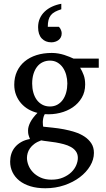

<svg xmlns="http://www.w3.org/2000/svg" viewBox="-20 -777 565 1026"><path d="M396 66.9Q396 46.4 385.7 32Q375.5 17.6 358.6 8.3Q341.8 -1 320.6 -6.6Q299.3 -12.2 277.6 -15.9Q255.9 -19.5 235.4 -21.7Q214.8 -23.9 200.2 -26.9Q178.2 -19 163.6 -8.1Q148.9 2.9 140.1 15.6Q131.3 28.3 127.7 41.5Q124 54.7 124 66.9Q124 85 131.8 105.5Q139.6 126 155.8 143.1Q171.9 160.2 196.5 171.6Q221.2 183.1 254.9 183.1Q290.5 183.1 317.1 171.6Q343.8 160.2 361.3 143.1Q378.9 126 387.5 105.5Q396 85 396 66.9ZM339.8 -331.1Q339.8 -354.5 333.7 -376.7Q327.6 -398.9 315.9 -415.8Q304.2 -432.6 286.9 -442.9Q269.5 -453.1 247.1 -453.1Q226.1 -453.1 208.5 -444.8Q190.9 -436.5 178.5 -420.7Q166 -404.8 158.9 -381.8Q151.9 -358.9 151.9 -330.1Q151.9 -305.2 158 -283Q164.1 -260.7 176 -244.1Q188 -227.5 205.8 -217.8Q223.6 -208 247.1 -208Q269.5 -208 286.9 -217.8Q304.2 -227.5 315.9 -244.1Q327.6 -260.7 333.7 -283.2Q339.8 -305.7 339.8 -331.1ZM408.2 -415Q419.4 -397 427.2 -375.7Q435.1 -354.5 435.1 -325.2Q435.1 -285.6 417 -254.9Q398.9 -224.1 368.9 -203.6Q338.9 -183.1 300 -173.6Q261.2 -164.1 219.2 -167Q213.4 -157.2 211.2 -146Q209 -134.8 208.7 -125Q208.5 -115.2 209.5 -108.2Q210.4 -101.1 210.9 -100.1Q233.4 -97.7 262.2 -94.7Q291 -91.8 321 -86.2Q351.1 -80.6 380.1 -71.3Q409.2 -62 431.6 -47.1Q454.1 -32.2 468 -11Q481.9 10.3 481.9 40Q481.9 75.7 461.7 109.6Q441.4 143.6 406.2 170.2Q371.1 196.8 323.7 212.9Q276.4 229 222.2 229Q177.2 229 142.3 218.3Q107.4 207.5 83.5 188.5Q59.6 169.4 46.9 143.3Q34.2 117.2 34.2 86.9Q34.2 64.9 40.5 45.2Q46.9 25.4 60.1 9.5Q73.2 -6.3 93 -17.8Q112.8 -29.3 140.1 -34.2Q137.2 -42 135.3 -47.1Q133.3 -52.2 132.1 -56.9Q130.9 -61.5 130.4 -66.7Q129.9 -71.8 129.9 -80.1Q129.9 -99.6 141.8 -123.3Q153.8 -147 180.2 -173.8Q155.3 -179.7 132.8 -192.4Q110.4 -205.1 93.3 -224.4Q76.2 -243.7 66.2 -268.8Q56.2 -293.9 56.2 -324.2Q56.2 -363.8 70.8 -395.3Q85.4 -426.8 111.8 -448.7Q138.2 -470.7 175 -482.4Q211.9 -494.1 256.8 -494.1Q274.4 -494.1 291.3 -491.2Q308.1 -488.3 323 -483.6Q337.9 -479 350.6 -473.6Q363.3 -468.3 373 -463.9H507.8V-415ZM183.6 -631.8Q183.6 -657.7 192.9 -678.5Q202.1 -699.2 218.8 -715.1Q235.4 -731 258.1 -741.5Q280.8 -752 307.6 -756.8V-727.5Q287.6 -721.2 273.9 -713.9Q260.3 -706.5 251.7 -695.8Q243.2 -685.1 239.3 -670.2Q235.4 -655.3 235.4 -633.8H294.4Q295.4 -632.8 297.9 -630.1Q300.3 -627.4 303 -622.8Q305.7 -618.2 307.6 -611.8Q309.6 -605.5 309.6 -597.7Q309.6 -586.9 305.2 -578.1Q300.8 -569.3 293 -563.2Q285.2 -557.1 275.1 -554Q265.1 -550.8 254.4 -550.8Q222.7 -550.8 203.1 -571.5Q183.6 -592.3 183.6 -631.8Z"/></svg>

Font: Charis SIL Phon
Style: Regular
Weight: 400
Foundry: SIL International
Version: Version 5.000